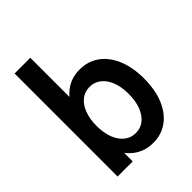

<svg xmlns="http://www.w3.org/2000/svg" viewBox="-215 -868 991 991"><g transform="rotate(-45 281.0 -372.0)"><path d="M65.9 0V-752H180.7V-464.8H190.4L169.9 -398.4V-116.7L192.4 -65.4H176.3V0ZM319.3 7.8Q258.8 7.8 213.6 -25.6Q168.5 -59.1 143.3 -119.4Q118.2 -179.7 118.2 -261.2Q118.2 -342.3 143.1 -402.6Q168 -462.9 212.6 -496.1Q257.3 -529.3 317.4 -529.3Q378.9 -529.3 424.6 -496.3Q470.2 -463.4 495.4 -402.8Q520.5 -342.3 520.5 -261.2Q520.5 -179.2 495.6 -118.9Q470.7 -58.6 425.5 -25.4Q380.4 7.8 319.3 7.8ZM292 -91.8Q327.1 -91.8 353.3 -113Q379.4 -134.3 393.8 -172.1Q408.2 -210 408.2 -261.2Q408.2 -312 393.6 -349.9Q378.9 -387.7 352.3 -408.7Q325.7 -429.7 290 -429.7Q255.4 -429.7 229.2 -408.9Q203.1 -388.2 188.5 -350.3Q173.8 -312.5 173.8 -261.2Q173.8 -210 188.5 -172.1Q203.1 -134.3 229.7 -113Q256.3 -91.8 292 -91.8Z"/></g></svg>

Font: Reddit Mono SemiBold
Style: Regular
Weight: 600
Monospace: yes
Designer: Stephen Hutchings
Foundry: Reddit
Version: Version 1.014